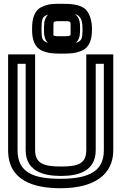

<svg xmlns="http://www.w3.org/2000/svg" viewBox="-20 -962 684 1017"><path d="M303 -80C213 -80 166 -95 166 -167V-649V-674H141H48H23V-649V-166C23 -6 157 35 301 35C478 35 580 -36 580 -166V-649V-674H555H462H437V-649V-167C437 -94 392 -80 303 -80ZM303 -30C400 -30 487 -58 487 -167V-624H530V-166C530 -62 462 -15 301 -15C165 -15 73 -43 73 -166V-624H116V-167C116 -58 205 -30 303 -30ZM467 -813C467 -851 455 -889 436 -910C406 -940 353 -942 308 -942C261 -942 237 -942 201 -925C161 -907 150 -861 150 -813V-801C150 -754 163 -711 202 -694C237 -679 261 -678 308 -678C354 -678 379 -679 414 -694C454 -711 467 -754 467 -801V-813ZM308 -770C283 -770 272 -770 266 -773C262 -775 263 -775 263 -794V-821C263 -842 263 -844 267 -846C272 -850 282 -850 308 -850C357 -850 354 -851 354 -821V-794C354 -775 354 -776 350 -774C344 -770 332 -770 308 -770ZM236 -885C220 -872 213 -848 213 -821V-794C213 -769 220 -748 234 -735C230 -736 226 -738 222 -740C204 -748 200 -762 200 -801V-813C200 -854 204 -871 223 -880C227 -882 232 -884 236 -885ZM381 -735C396 -747 404 -769 404 -794V-821C404 -857 393 -877 376 -887C386 -885 394 -881 399 -875C411 -863 417 -844 417 -813V-801C417 -762 412 -748 394 -740C389 -738 385 -736 381 -735Z"/></svg>

Font: Gamestation DisplayOutline
Style: Regular
Weight: 400
Designer: Jonas Hecksher
Foundry: Jonas Hecksher, Playtypeª, e-types AS
Version: Version 1.003